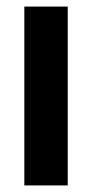

<svg xmlns="http://www.w3.org/2000/svg" viewBox="-20 -564 280 584"><path d="M54 0H186V-544H54Z"/></svg>

Font: Ronzino
Style: Bold
Weight: 700
Designer: Nunzio Mazzaferro
Foundry: Collletttivo
Version: Version 1.000;Glyphs 3.3 (3337)